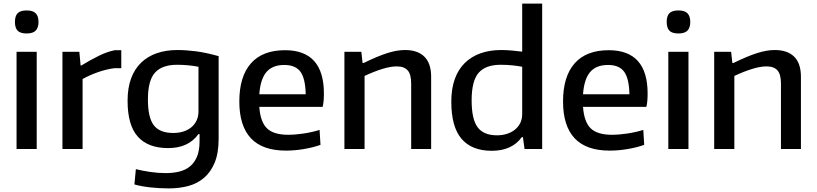

<svg xmlns="http://www.w3.org/2000/svg" viewBox="-20 -828 4539 1067"><path d="M128 -642Q93 -642 78 -657.5Q63 -673 63 -706Q63 -739 78 -754.5Q93 -770 128 -770Q163 -770 178.5 -754Q194 -738 194 -706Q194 -674 178.5 -658Q163 -642 128 -642ZM72 -540H184V0H72Z M327 -540H421L428 -464H432Q483 -495 529.5 -518Q576 -541 618 -549H654V-449H615Q570 -443 524.5 -427Q479 -411 439 -389V0H327Z M918 219Q868 219 816.5 213.5Q765 208 727 197L735 112Q771 121 814.5 127.5Q858 134 901 134Q942 134 976.5 125.5Q1011 117 1036 96.5Q1061 76 1075 42Q1089 8 1089 -43V-83H1083Q1027 -5 915 -5Q803 -5 746 -68.5Q689 -132 689 -268Q689 -339 708.5 -392Q728 -445 764.5 -480Q801 -515 852 -532.5Q903 -550 966 -550Q1014 -550 1068.5 -543Q1123 -536 1195 -516V-57Q1195 23 1173 76Q1151 129 1113 161Q1075 193 1025 206Q975 219 918 219ZM943 -89Q973 -89 998.5 -97Q1024 -105 1042.5 -120Q1061 -135 1072 -157.5Q1083 -180 1083 -209V-457Q1057 -462 1027 -465Q997 -468 964 -468Q881 -468 841.5 -424.5Q802 -381 802 -275Q802 -174 835 -131.5Q868 -89 943 -89Z M1569 9Q1439 9 1374.5 -59.5Q1310 -128 1310 -264Q1310 -403 1374.5 -476Q1439 -549 1564 -549Q1780 -549 1780 -308Q1780 -261 1773 -234H1421Q1427 -150 1464 -114.5Q1501 -79 1581 -79Q1621 -79 1667.5 -86Q1714 -93 1756 -106L1761 -23Q1719 -8 1668 0.5Q1617 9 1569 9ZM1560 -467Q1494 -467 1460.5 -427.5Q1427 -388 1421 -304H1679Q1677 -392 1649.5 -429.5Q1622 -467 1560 -467Z M1894 -540H1988L1995 -478H2001Q2079 -516 2132.5 -533Q2186 -550 2231 -550Q2301 -550 2338.5 -513Q2376 -476 2376 -401V0H2265V-364Q2265 -415 2245.5 -437Q2226 -459 2185 -459Q2150 -459 2103.5 -444.5Q2057 -430 2006 -406V0H1894Z M2713 10Q2602 10 2545 -56.5Q2488 -123 2488 -263Q2488 -335 2507.5 -389Q2527 -443 2563.5 -478.5Q2600 -514 2651 -532Q2702 -550 2765 -550Q2797 -550 2826 -547Q2855 -544 2882 -541V-808H2993V0H2895L2886 -66H2880Q2825 10 2713 10ZM2742 -76Q2771 -76 2796.5 -84Q2822 -92 2841 -107Q2860 -122 2871 -144Q2882 -166 2882 -195V-457Q2856 -462 2826 -465Q2796 -468 2762 -468Q2679 -468 2640 -423.5Q2601 -379 2601 -270Q2601 -165 2634.5 -120.5Q2668 -76 2742 -76Z M3368 9Q3238 9 3173.5 -59.5Q3109 -128 3109 -264Q3109 -403 3173.5 -476Q3238 -549 3363 -549Q3579 -549 3579 -308Q3579 -261 3572 -234H3220Q3226 -150 3263 -114.5Q3300 -79 3380 -79Q3420 -79 3466.5 -86Q3513 -93 3555 -106L3560 -23Q3518 -8 3467 0.5Q3416 9 3368 9ZM3359 -467Q3293 -467 3259.5 -427.5Q3226 -388 3220 -304H3478Q3476 -392 3448.5 -429.5Q3421 -467 3359 -467Z M3750 -642Q3715 -642 3700 -657.5Q3685 -673 3685 -706Q3685 -739 3700 -754.5Q3715 -770 3750 -770Q3785 -770 3800.5 -754Q3816 -738 3816 -706Q3816 -674 3800.5 -658Q3785 -642 3750 -642ZM3694 -540H3806V0H3694Z M3949 -540H4043L4050 -478H4056Q4134 -516 4187.5 -533Q4241 -550 4286 -550Q4356 -550 4393.5 -513Q4431 -476 4431 -401V0H4320V-364Q4320 -415 4300.5 -437Q4281 -459 4240 -459Q4205 -459 4158.5 -444.5Q4112 -430 4061 -406V0H3949Z"/></svg>

Font: Encode Sans Normal
Style: Medium
Weight: 500
Designer: Pablo Impallari, Andres Torresi
Foundry: Pablo Impallari, Andres Torresi
Version: Version 1.000; ttfautohint (v1.00) -l 8 -r 50 -G 200 -x 14 -